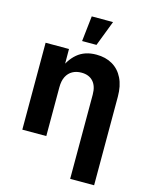

<svg xmlns="http://www.w3.org/2000/svg" viewBox="-137 -825 867 1115"><g transform="rotate(15 297.0 -268.0)"><path d="M197.8 -293V0H53.7V-522.5H194.3L194.8 -387.7H173.8Q197.8 -456.1 242.7 -494.1Q287.6 -532.2 357.4 -532.2Q413.1 -532.2 454.1 -508.3Q495.1 -484.4 517.6 -438.7Q540 -393.1 540 -328.1V204.1H396V-302.2Q396 -353.5 370.8 -381.1Q345.7 -408.7 300.3 -408.7Q270 -408.7 247.1 -396Q224.1 -383.3 210.9 -357.9Q197.8 -332.5 197.8 -293ZM255.9 -586.9 272.9 -739.7H400.9L342.3 -586.9Z"/></g></svg>

Font: Inter 28pt
Style: Bold
Weight: 700
Designer: Rasmus Andersson
Foundry: rsms
Version: Version 4.001;git-66647c0bb